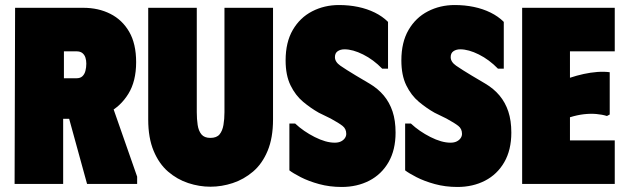

<svg xmlns="http://www.w3.org/2000/svg" viewBox="-20 -731 2484 763"><path d="M40 -700H231V0H38ZM311 -700Q371 -700 418.5 -676Q466 -652 493.5 -604.5Q521 -557 521 -484Q521 -408 490 -358Q459 -308 410.5 -283.5Q362 -259 308 -259H138V-700ZM234 -420H284Q299 -420 307.5 -428Q316 -436 319.5 -449.5Q323 -463 323 -478Q323 -491 319.5 -502Q316 -513 307.5 -520Q299 -527 284 -527H234ZM227 -360 411 -355 525 -29V0H326Z M1065 -256V-700H872V-285Q872 -258 868 -234.5Q864 -211 852.5 -197Q841 -183 816 -183Q792 -183 780.5 -197Q769 -211 765.5 -234.5Q762 -258 762 -285V-700H569V-256Q569 -183 590.5 -131.5Q612 -80 648 -49Q684 -18 728 -3.5Q772 11 816 11Q861 11 905 -3.5Q949 -18 985.5 -49Q1022 -80 1043.5 -131.5Q1065 -183 1065 -256Z M1552 -204Q1552 -135 1524 -86.5Q1496 -38 1447.5 -13Q1399 12 1338 12Q1290 12 1248 0.5Q1206 -11 1175 -27Q1144 -43 1130 -54V-240H1153Q1186 -209 1230.5 -186.5Q1275 -164 1310 -164Q1325 -164 1335 -169Q1345 -174 1350.5 -182Q1356 -190 1356 -199Q1356 -219 1341.5 -230.5Q1327 -242 1294 -260L1247 -283Q1215 -301 1184.5 -326.5Q1154 -352 1134.5 -392Q1115 -432 1115 -491Q1115 -563 1143.5 -612Q1172 -661 1220.5 -686Q1269 -711 1327 -711Q1367 -711 1403 -703.5Q1439 -696 1469.5 -681Q1500 -666 1522 -644V-458H1499Q1464 -494 1423 -514.5Q1382 -535 1349 -535Q1333 -535 1322 -527.5Q1311 -520 1311 -504Q1311 -485 1332.5 -470Q1354 -455 1394 -431L1448 -399Q1482 -379 1505 -351.5Q1528 -324 1540 -288Q1552 -252 1552 -204Z M2012 -204Q2012 -135 1984 -86.5Q1956 -38 1907.5 -13Q1859 12 1798 12Q1750 12 1708 0.5Q1666 -11 1635 -27Q1604 -43 1590 -54V-240H1613Q1646 -209 1690.5 -186.5Q1735 -164 1770 -164Q1785 -164 1795 -169Q1805 -174 1810.5 -182Q1816 -190 1816 -199Q1816 -219 1801.5 -230.5Q1787 -242 1754 -260L1707 -283Q1675 -301 1644.5 -326.5Q1614 -352 1594.5 -392Q1575 -432 1575 -491Q1575 -563 1603.5 -612Q1632 -661 1680.5 -686Q1729 -711 1787 -711Q1827 -711 1863 -703.5Q1899 -696 1929.5 -681Q1960 -666 1982 -644V-458H1959Q1924 -494 1883 -514.5Q1842 -535 1809 -535Q1793 -535 1782 -527.5Q1771 -520 1771 -504Q1771 -485 1792.5 -470Q1814 -455 1854 -431L1908 -399Q1942 -379 1965 -351.5Q1988 -324 2000 -288Q2012 -252 2012 -204Z M2423 -700V-527H2245V-422Q2272 -431 2299.5 -437Q2327 -443 2353.5 -445Q2380 -447 2403 -444V-276L2392 -270Q2373 -276 2349.5 -278Q2326 -280 2300 -277Q2274 -274 2245 -265V-173H2423V0H2055V-700Z"/></svg>

Font: Phudu Black
Style: Regular
Weight: 900
Version: Version 1.005;gftools[0.9.23]